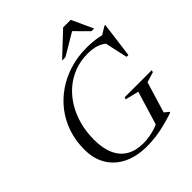

<svg xmlns="http://www.w3.org/2000/svg" viewBox="-243 -1055 1219 1219"><g transform="rotate(-45 366.5 -445.5)"><path d="M367 -20Q395 -20 424.8 -25Q454.5 -30 484.2 -40.2Q514 -50.5 539.5 -67L498 -19.5L575.5 -275L485 -297L489.5 -311H733L728.5 -297L659.5 -276L596.5 -68L626.5 -43.5L624.5 -37.5Q576.5 -21.5 533.2 -10.8Q490 0 449.8 5Q409.5 10 370 10Q279.5 10 212.8 -22.2Q146 -54.5 109.8 -114.5Q73.5 -174.5 73.5 -257.5Q73.5 -337 97 -405.8Q120.5 -474.5 163.2 -529.5Q206 -584.5 264.2 -623.8Q322.5 -663 392.2 -684Q462 -705 539 -705Q565 -705 590 -703Q615 -701 639.8 -696.5Q664.5 -692 689 -684L650 -680.5L720 -723H727L696 -484H679.5L642.5 -651.5L665.5 -620Q632.5 -650.5 598.5 -662Q564.5 -673.5 519 -673.5Q455.5 -673.5 400.5 -652.8Q345.5 -632 301.5 -594.2Q257.5 -556.5 226 -504.5Q194.5 -452.5 177.8 -390.2Q161 -328 161 -258.5Q161 -179.5 185.2 -126.2Q209.5 -73 255.5 -46.5Q301.5 -20 367 -20ZM373.5 -757 527 -901H595L661 -757H636.5L540.5 -854H567.5L403.5 -757Z"/></g></svg>

Font: Newsreader 48pt
Style: Italic
Weight: 400
Italic angle: -17°
Version: Version 1.003